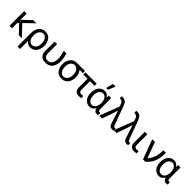

<svg xmlns="http://www.w3.org/2000/svg" viewBox="458 -2783 4966 4966"><g transform="rotate(45 2941.0 -299.5)"><path d="M74.2 0V-538.1H166V-313.5L404.3 -538.1H521.5L257.8 -287.1L528.3 0H417L199.2 -229.5L166 -198.2V0Z M839.8 -59.6Q898.4 -59.6 942.9 -113.3Q987.3 -167 987.3 -268.6Q987.3 -368.2 943.8 -423.3Q900.4 -478.5 839.8 -478.5Q779.3 -478.5 734.9 -423.3Q690.4 -368.2 690.4 -268.6Q690.4 -167 733.9 -113.3Q777.3 -59.6 839.8 -59.6ZM599.6 230.5V-267.6Q599.6 -387.7 662.6 -471.7Q725.6 -555.7 841.8 -555.7Q955.1 -555.7 1017.6 -473.6Q1080.1 -391.6 1080.1 -268.6Q1080.1 -151.4 1019 -66.9Q958 17.6 840.8 17.6Q791 17.6 750.5 -10.3Q710 -38.1 691.4 -75.2V230.5Z M1188.5 -193.4V-538.1H1280.3V-213.9Q1280.3 -60.5 1404.3 -60.5Q1449.2 -60.5 1482.9 -80.1Q1516.6 -99.6 1534.7 -133.8Q1552.7 -168 1561.5 -207Q1570.3 -246.1 1570.3 -291Q1570.3 -378.9 1526.4 -538.1H1621.1Q1663.1 -398.4 1663.1 -291Q1663.1 -226.6 1648.9 -172.9Q1634.8 -119.1 1605 -75.2Q1575.2 -31.2 1523.9 -6.8Q1472.7 17.6 1404.3 17.6Q1298.8 17.6 1243.7 -37.1Q1188.5 -91.8 1188.5 -193.4Z M1743.2 -268.6Q1743.2 -390.6 1806.6 -473.1Q1870.1 -555.7 1988.3 -555.7H2283.2V-478.5H2160.2Q2190.4 -449.2 2210.9 -391.6Q2231.4 -334 2231.4 -268.6Q2231.4 -217.8 2218.3 -169.9Q2205.1 -122.1 2178.2 -78.6Q2151.4 -35.2 2102.1 -8.8Q2052.7 17.6 1988.3 17.6Q1923.8 17.6 1874.5 -8.3Q1825.2 -34.2 1797.4 -77.1Q1769.5 -120.1 1756.3 -168.5Q1743.2 -216.8 1743.2 -268.6ZM1836.9 -268.6Q1836.9 -169.9 1880.9 -114.7Q1924.8 -59.6 1988.3 -59.6Q2050.8 -59.6 2094.7 -114.7Q2138.7 -169.9 2138.7 -268.6Q2138.7 -369.1 2094.7 -423.8Q2050.8 -478.5 1988.3 -478.5Q1925.8 -478.5 1881.3 -424.3Q1836.9 -370.1 1836.9 -268.6Z M2314.5 -460.9V-538.1H2728.5V-460.9H2560.5V-148.4Q2560.5 -102.5 2581.1 -81.5Q2601.6 -60.5 2644.5 -60.5Q2666 -60.5 2711.9 -67.4V9.8Q2646.5 17.6 2627 17.6Q2554.7 17.6 2512.2 -21.5Q2469.7 -60.5 2469.7 -145.5V-460.9Z M2786.1 -269.5Q2786.1 -402.3 2850.1 -479Q2914.1 -555.7 3012.7 -555.7Q3068.4 -555.7 3108.4 -525.9Q3148.4 -496.1 3166 -456.1V-538.1H3256.8V-136.7Q3256.8 -100.6 3269 -84.5Q3281.2 -68.4 3298.8 -68.4Q3318.4 -68.4 3332 -71.3V10.7Q3300.8 17.6 3282.2 17.6Q3238.3 17.6 3208.5 -10.3Q3178.7 -38.1 3170.9 -86.9Q3117.2 17.6 3011.7 17.6Q2921.9 17.6 2854 -54.2Q2786.1 -126 2786.1 -269.5ZM2879.9 -269.5Q2879.9 -172.9 2920.4 -116.2Q2960.9 -59.6 3025.4 -59.6Q3085 -59.6 3126.5 -115.7Q3168 -171.9 3168 -269.5Q3168 -362.3 3127.9 -420.4Q3087.9 -478.5 3024.4 -478.5Q2959 -478.5 2919.4 -422.4Q2879.9 -366.2 2879.9 -269.5ZM2978.5 -633.8 3029.3 -830.1H3127.9L3044.9 -633.8Z M3359.4 0 3565.4 -538.1 3549.8 -585.9Q3518.6 -691.4 3445.3 -691.4H3415V-767.6H3458Q3573.2 -767.6 3623 -630.9L3816.4 -104.5Q3832 -62.5 3859.4 -62.5Q3876 -62.5 3896.5 -66.4V14.6Q3860.4 17.6 3836.9 17.6Q3756.8 17.6 3727.5 -73.2L3645.5 -323.2Q3613.3 -426.8 3611.3 -432.6H3607.4Q3601.6 -412.1 3596.2 -393.1Q3590.8 -374 3584.5 -354Q3578.1 -334 3575.2 -323.2L3462.9 0Z M3891.6 0 4097.7 -538.1 4082 -585.9Q4050.8 -691.4 3977.5 -691.4H3947.3V-767.6H3990.2Q4105.5 -767.6 4155.3 -630.9L4348.6 -104.5Q4364.3 -62.5 4391.6 -62.5Q4408.2 -62.5 4428.7 -66.4V14.6Q4392.6 17.6 4369.1 17.6Q4289.1 17.6 4259.8 -73.2L4177.7 -323.2Q4145.5 -426.8 4143.6 -432.6H4139.6Q4133.8 -412.1 4128.4 -393.1Q4123 -374 4116.7 -354Q4110.4 -334 4107.4 -323.2L3995.1 0Z M4488.3 -152.3V-538.1H4580.1V-157.2Q4580.1 -63.5 4657.2 -63.5Q4698.2 -63.5 4730.5 -68.4V9.8Q4663.1 17.6 4639.6 17.6Q4571.3 17.6 4529.8 -24.4Q4488.3 -66.4 4488.3 -152.3Z M4758.8 -538.1H4858.4L5020.5 -97.7Q5096.7 -191.4 5130.9 -291.5Q5165 -391.6 5165 -538.1H5259.8Q5258.8 -455.1 5251.5 -394Q5244.1 -333 5223.6 -263.7Q5203.1 -194.3 5159.7 -129.4Q5116.2 -64.5 5048.8 0H4960Z M5323.2 -269.5Q5323.2 -402.3 5387.2 -479Q5451.2 -555.7 5549.8 -555.7Q5605.5 -555.7 5645.5 -525.9Q5685.5 -496.1 5703.1 -456.1V-538.1H5793.9V-136.7Q5793.9 -100.6 5806.2 -84.5Q5818.4 -68.4 5835.9 -68.4Q5855.5 -68.4 5869.1 -71.3V10.7Q5837.9 17.6 5819.3 17.6Q5775.4 17.6 5745.6 -10.3Q5715.8 -38.1 5708 -86.9Q5654.3 17.6 5548.8 17.6Q5459 17.6 5391.1 -54.2Q5323.2 -126 5323.2 -269.5ZM5417 -269.5Q5417 -172.9 5457.5 -116.2Q5498 -59.6 5562.5 -59.6Q5622.1 -59.6 5663.6 -115.7Q5705.1 -171.9 5705.1 -269.5Q5705.1 -362.3 5665 -420.4Q5625 -478.5 5561.5 -478.5Q5496.1 -478.5 5456.5 -422.4Q5417 -366.2 5417 -269.5Z"/></g></svg>

Font: Gothic A1 Medium
Style: Regular
Weight: 500
Designer: HanYang I&C Co.,Ltd.
Foundry: HanYang I&C Co.,Ltd.
Version: Version 2.50